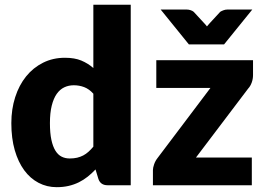

<svg xmlns="http://www.w3.org/2000/svg" viewBox="-20 -768 1097 796"><path d="M367 -379.5Q349.5 -399 329 -406.8Q308.5 -414.5 286 -414.5Q264.5 -414.5 246.5 -406Q228.5 -397.5 215.2 -378.8Q202 -360 194.5 -330Q187 -300 187 -257.5Q187 -216.5 193 -188.5Q199 -160.5 209.8 -143.2Q220.5 -126 235.5 -118.5Q250.5 -111 269 -111Q286 -111 299.8 -114.2Q313.5 -117.5 325 -123.5Q336.5 -129.5 346.8 -138.8Q357 -148 367 -160ZM522 -748.5V0H426Q397 0 388 -26L376 -65.5Q360.5 -49 343.5 -35.5Q326.5 -22 306.8 -12.2Q287 -2.5 264.2 2.8Q241.5 8 215 8Q174.5 8 140 -10Q105.5 -28 80.5 -62Q55.5 -96 41.2 -145.2Q27 -194.5 27 -257.5Q27 -315.5 43 -365.2Q59 -415 88.2 -451.2Q117.5 -487.5 158.5 -508Q199.5 -528.5 249 -528.5Q289.5 -528.5 317 -517Q344.5 -505.5 367 -486V-748.5ZM1029 -456.5Q1029 -440.5 1023.5 -425.5Q1018 -410.5 1009 -401L792.5 -115H1024V0H614V-63Q614 -72.5 619 -87Q624 -101.5 634 -114L852.5 -403.5H628V-518.5H1029ZM1026 -728.5 909 -584H763L646 -728.5H753Q762 -728.5 770.2 -725.8Q778.5 -723 783 -719L825 -673.5Q828 -670.5 831.2 -666.8Q834.5 -663 838 -658.5Q841.5 -662.5 844.5 -666.2Q847.5 -670 851 -673.5L893 -719Q897.5 -722 905.8 -725.2Q914 -728.5 923 -728.5Z"/></svg>

Font: Lato ExtraBold
Style: Regular
Weight: 800
Designer: Lukasz Dziedzic with Adam Twardoch and Botio Nikoltchev
Foundry: tyPoland Lukasz Dziedzic
Version: Version 2.015; 2015-08-06; http://www.latofonts.com/